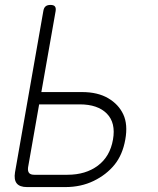

<svg xmlns="http://www.w3.org/2000/svg" viewBox="-20 -760 640 780"><path d="M156 -715Q158 -728 165 -734Q172 -740 185 -740Q198 -740 203 -734Q208 -728 206 -715L148 -386H313Q377 -386 419.5 -361Q462 -336 481 -295Q500 -254 489 -193Q478 -131 445 -90.5Q412 -50 360.5 -25Q309 0 245 0H90Q60 0 48 -15Q36 -30 41 -60ZM94 -80Q92 -65 98 -57.5Q104 -50 119 -50H254Q328 -50 377.5 -87Q427 -124 439 -193Q451 -261 414 -298.5Q377 -336 304 -336H139Z"/></svg>

Font: Maple Mono NL Thin
Style: Italic
Weight: 250
Italic angle: -10°
Monospace: yes
Designer: subframe7536
Version: Version 7.000